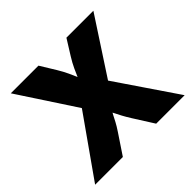

<svg xmlns="http://www.w3.org/2000/svg" viewBox="-171 -926 1124 1124"><g transform="rotate(-45 390.5 -364.0)"><path d="M20 0 333.5 -444.8V-293.9L49.3 -727.5H278.3L336.4 -632.8Q356.9 -599.1 371.1 -568.4Q385.3 -537.6 397 -510Q408.7 -482.4 422.4 -458H362.8Q377.4 -482.4 389.4 -510Q401.4 -537.6 415.5 -568.4Q429.7 -599.1 450.7 -632.8L509.8 -727.5H732.9L457.5 -305.7V-446.8L761.2 0H525.4L446.3 -125Q427.7 -154.8 416.5 -175.8Q405.3 -196.8 397 -213.9Q388.7 -231 377 -249.5H403.3Q392.1 -231 383.3 -213.6Q374.5 -196.3 363.5 -175.3Q352.5 -154.3 333 -125L249.5 0Z"/></g></svg>

Font: Inter 16pt Black
Style: Regular
Weight: 900
Version: Version 4.001;git-66647c0bb